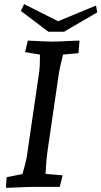

<svg xmlns="http://www.w3.org/2000/svg" viewBox="-20 -907 492 932"><path d="M12 -47 89 -62Q105 -119 109 -139L171 -563Q174 -587 174 -642L102 -654L115 -710Q210 -705 231 -705Q261 -705 337 -709L366 -710L361 -649L286 -642Q269 -576 264 -539L210 -169Q205 -136 201 -63L284 -56L270 0H146Q124 0 9 5ZM262 -804 446 -880 452 -847 291 -753H215L81 -854L97 -887Z"/></svg>

Font: Andada Pro Medium
Style: Italic
Weight: 500
Italic angle: -7°
Designer: Carolina Giovagnoli
Foundry: Huerta Tipografica
Version: Version 3.005; ttfautohint (v1.8.4)